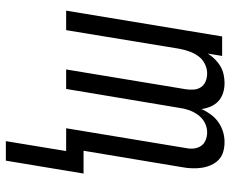

<svg xmlns="http://www.w3.org/2000/svg" viewBox="-84 -484 769 640"><g transform="rotate(90 300.0 -163.5)"><path d="M450 201 483 0H407L473 -399Q476 -412 474.5 -425.5Q473 -439 466 -449.5Q459 -460 446.5 -465Q434 -470 421 -470Q404 -470 388.5 -462Q373 -454 362.5 -439.5Q352 -425 346.5 -409Q341 -393 339 -377L276 0H211L277 -399Q279 -412 278 -425.5Q277 -439 270 -449.5Q263 -460 250.5 -465Q238 -470 224 -470Q208 -470 192 -462Q176 -454 166 -439.5Q156 -425 150.5 -409Q145 -393 142 -377L80 0H15L101 -520H166L158 -472Q166 -485 177 -496Q188 -507 201 -514.5Q214 -522 228.5 -525Q243 -528 256 -528Q274 -528 289.5 -523Q305 -518 316.5 -507.5Q328 -497 334.5 -482Q341 -467 343 -451Q350 -467 361 -482Q372 -497 387 -507.5Q402 -518 419 -523Q436 -528 453 -528Q470 -528 485.5 -523.5Q501 -519 512 -508.5Q523 -498 529.5 -483.5Q536 -469 538.5 -453.5Q541 -438 540.5 -421Q540 -404 537 -388L482 -58H558L515 201Z"/></g></svg>

Font: Iosevka SS04 Light Extended
Style: Italic
Weight: 300
Width: 7
Italic angle: -9°
Monospace: yes
Designer: Belleve Invis
Foundry: Belleve Invis
Version: Version 19.0.0; ttfautohint (v1.8.4)